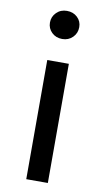

<svg xmlns="http://www.w3.org/2000/svg" viewBox="-87 -799 456 841"><g transform="rotate(10 141.5 -378.5)"><path d="M93 -530H189V0H93ZM76 -694Q76 -720 94.5 -738.5Q113 -757 141 -757Q169 -757 187.5 -739.5Q206 -722 206 -696Q206 -669 187.5 -650.5Q169 -632 141 -632Q113 -632 94.5 -650Q76 -668 76 -694Z"/></g></svg>

Font: APTA Sans Medium
Style: Bold
Weight: 500
Version: Version 7.200